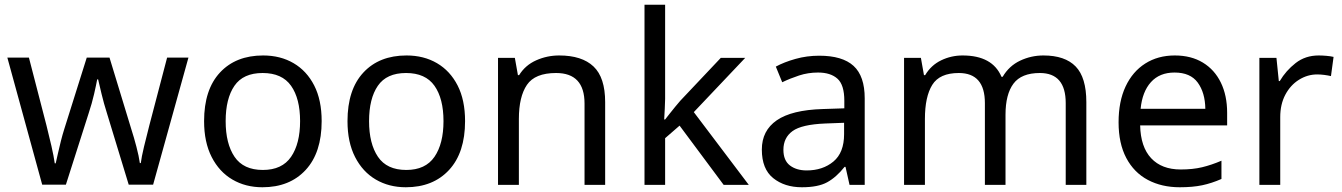

<svg xmlns="http://www.w3.org/2000/svg" viewBox="-20 -780 5661 810"><path d="M431 -303Q418 -344 408.5 -383.5Q399 -423 394 -445H390Q386 -423 377 -383.5Q368 -344 354 -302L258 -1H158L11 -537H102L176 -251Q187 -208 197 -164Q207 -120 211 -91H215Q219 -108 224.5 -133Q230 -158 237 -185.5Q244 -213 251 -235L346 -537H442L534 -235Q545 -201 555.5 -161Q566 -121 570 -92H574Q577 -117 587.5 -161Q598 -205 610 -251L685 -537H775L626 -1H523Z M1337 -269Q1337 -136 1269.5 -63Q1202 10 1087 10Q1016 10 960.5 -22.5Q905 -55 873 -117.5Q841 -180 841 -269Q841 -402 908 -474Q975 -546 1090 -546Q1163 -546 1218.5 -513.5Q1274 -481 1305.5 -419.5Q1337 -358 1337 -269ZM932 -269Q932 -174 969.5 -118.5Q1007 -63 1089 -63Q1170 -63 1208 -118.5Q1246 -174 1246 -269Q1246 -364 1208 -418Q1170 -472 1088 -472Q1006 -472 969 -418Q932 -364 932 -269Z M1942 -269Q1942 -136 1874.5 -63Q1807 10 1692 10Q1621 10 1565.5 -22.5Q1510 -55 1478 -117.5Q1446 -180 1446 -269Q1446 -402 1513 -474Q1580 -546 1695 -546Q1768 -546 1823.5 -513.5Q1879 -481 1910.5 -419.5Q1942 -358 1942 -269ZM1537 -269Q1537 -174 1574.5 -118.5Q1612 -63 1694 -63Q1775 -63 1813 -118.5Q1851 -174 1851 -269Q1851 -364 1813 -418Q1775 -472 1693 -472Q1611 -472 1574 -418Q1537 -364 1537 -269Z M2339 -546Q2435 -546 2484 -499.5Q2533 -453 2533 -349V0H2446V-343Q2446 -472 2326 -472Q2237 -472 2203 -422Q2169 -372 2169 -278V0H2081V-536H2152L2165 -463H2170Q2196 -505 2242 -525.5Q2288 -546 2339 -546Z M2786 -363Q2786 -347 2784.5 -321Q2783 -295 2782 -276H2786Q2792 -284 2804 -299Q2816 -314 2828.5 -329.5Q2841 -345 2850 -355L3021 -536H3124L2907 -307L3139 0H3033L2847 -250L2786 -197V0H2699V-760H2786Z M3436 -545Q3534 -545 3581 -502Q3628 -459 3628 -365V0H3564L3547 -76H3543Q3508 -32 3469.5 -11Q3431 10 3363 10Q3290 10 3242 -28.5Q3194 -67 3194 -149Q3194 -229 3257 -272.5Q3320 -316 3451 -320L3542 -323V-355Q3542 -422 3513 -448Q3484 -474 3431 -474Q3389 -474 3351 -461.5Q3313 -449 3280 -433L3253 -499Q3288 -518 3336 -531.5Q3384 -545 3436 -545ZM3462 -259Q3362 -255 3323.5 -227Q3285 -199 3285 -148Q3285 -103 3312.5 -82Q3340 -61 3383 -61Q3451 -61 3496 -98.5Q3541 -136 3541 -214V-262Z M4382 -546Q4473 -546 4518 -499.5Q4563 -453 4563 -349V0H4476V-345Q4476 -472 4367 -472Q4289 -472 4255.5 -427Q4222 -382 4222 -296V0H4135V-345Q4135 -472 4025 -472Q3944 -472 3913 -422Q3882 -372 3882 -278V0H3794V-536H3865L3878 -463H3883Q3908 -505 3950.5 -525.5Q3993 -546 4041 -546Q4167 -546 4205 -456H4210Q4237 -502 4283.5 -524Q4330 -546 4382 -546Z M4936 -546Q5005 -546 5054.5 -516Q5104 -486 5130.5 -431.5Q5157 -377 5157 -304V-251H4790Q4792 -160 4836.5 -112.5Q4881 -65 4961 -65Q5012 -65 5051.5 -74.5Q5091 -84 5133 -102V-25Q5092 -7 5052 1.5Q5012 10 4957 10Q4881 10 4822.5 -21Q4764 -52 4731.5 -113.5Q4699 -175 4699 -264Q4699 -352 4728.5 -415Q4758 -478 4811.5 -512Q4865 -546 4936 -546ZM4935 -474Q4872 -474 4835.5 -433.5Q4799 -393 4792 -321H5065Q5064 -389 5033 -431.5Q5002 -474 4935 -474Z M5543 -546Q5558 -546 5575.5 -544.5Q5593 -543 5606 -540L5595 -459Q5582 -462 5566.5 -464Q5551 -466 5537 -466Q5496 -466 5460 -443.5Q5424 -421 5402.5 -380.5Q5381 -340 5381 -286V0H5293V-536H5365L5375 -438H5379Q5405 -482 5446 -514Q5487 -546 5543 -546Z"/></svg>

Font: Noto Sans Meroitic
Style: Regular
Weight: 400
Designer: Monotype Design Team
Foundry: Monotype Imaging Inc.
Version: Version 2.002; ttfautohint (v1.8.4.7-5d5b)